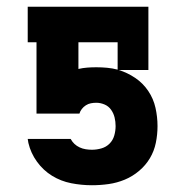

<svg xmlns="http://www.w3.org/2000/svg" viewBox="-20 -540 540 568"><path d="M252 8Q221 8 190.5 2Q160 -4 134 -20Q108 -36 89.5 -61.5Q71 -87 64 -117L62 -129H189Q194 -120 200.5 -114Q207 -108 215.5 -104Q224 -100 233.5 -98.5Q243 -97 252 -97Q266 -97 280 -101Q294 -105 304 -115Q314 -125 318 -139Q322 -153 322 -167Q322 -180 319 -192.5Q316 -205 308.5 -215.5Q301 -226 289 -231Q277 -236 265 -236Q257 -236 249 -234.5Q241 -233 234 -228.5Q227 -224 222 -217.5Q217 -211 215 -204H88V-415H62V-520H419V-333H331Q357 -325 380 -309.5Q403 -294 418.5 -271Q434 -248 440 -221Q446 -194 446 -167Q446 -142 441 -117.5Q436 -93 423.5 -72Q411 -51 391.5 -34.5Q372 -18 349 -8.5Q326 1 301.5 4.5Q277 8 252 8ZM328 -334V-415H212V-336Q225 -339 238 -340Q251 -341 265 -341Q281 -341 297 -339.5Q313 -338 328 -334Z"/></svg>

Font: Iosevka Curly Slab Extrabold
Style: Regular
Weight: 800
Monospace: yes
Designer: Belleve Invis
Foundry: Belleve Invis
Version: Version 22.1.2; ttfautohint (v1.8.4)